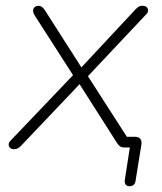

<svg xmlns="http://www.w3.org/2000/svg" viewBox="-20 -510 559 664"><path d="M412 110 430 -6 438 0H408Q401 0 395.5 -3.5Q390 -7 385 -15L250 -227L261 -225L53 -6Q47 0 41.5 3Q36 6 29 6Q20 6 15 1.5Q10 -3 10 -10Q10 -17 15 -22L243 -261L241 -237L101 -455Q94 -466 94.5 -474Q95 -482 100.5 -486Q106 -490 112 -490Q119 -490 124.5 -486.5Q130 -483 135 -475L266 -270H255L449 -478Q456 -485 460.5 -487.5Q465 -490 473 -490Q482 -490 487 -485.5Q492 -481 492 -474Q492 -467 487 -462L278 -240L276 -259L429 -21L411 -37H446Q459 -37 465 -30Q471 -23 469 -10L449 114Q448 124 442.5 129Q437 134 427 134Q418 134 414 127.5Q410 121 412 110Z"/></svg>

Font: SN Pro Thin
Style: Italic
Weight: 200
Italic angle: -9°
Designer: Tobias Whetton
Foundry: Supernotes
Version: Version 1.003;Glyphs 3.3 (3324)